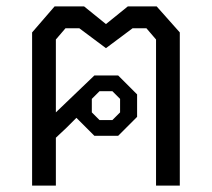

<svg xmlns="http://www.w3.org/2000/svg" viewBox="-20 -578 660 598"><path d="M540 -477V0H466V-455L436 -490H393L310 -428L227 -490H184L154 -455V-228L274 -343H348L407 -284V-214L348 -155H274L218 -211L188 -181L154 -149V0H80V-477L150 -558H242L310 -503L378 -558H468ZM266 -228 290 -204H330L354 -228V-270L330 -294H290L266 -270Z"/></svg>

Font: Chakra Petch
Style: Regular
Weight: 400
Designer: Katatrad Aksorn Co.,Ltd.
Foundry: Cadson Demak Co.,Ltd.
Version: Version 1.000; ttfautohint (v1.6)